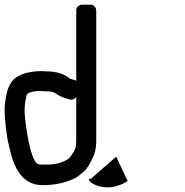

<svg xmlns="http://www.w3.org/2000/svg" viewBox="-43 -769 796 826"><path d="M285 -351V-184C285 -132 284 -130 261 -96C253 -84 243 -79 216 -69C191 -59 129 -59 120 -63C115 -65 106 -73 96 -101C84 -133 68 -213 63 -283C62 -304 64 -329 71 -358C72 -362 73 -364 74 -365C86 -373 108 -379 137 -377C143 -377 150 -376 156 -376C199 -376 193 -363 231 -349L256 -341C266 -338 278 -342 285 -351ZM285 -422C284 -423 284 -423 283 -423L259 -430C233 -452 196 -462 157 -462C152 -462 146 -463 139 -463C92 -463 54 -455 25 -435C-5 -414 -16 -373 -22 -320C-25 -291 -22 -245 -12 -178C-10 -163 -5 -147 -1 -128C17 -43 54 17 120 26C134 28 153 28 176 26C211 23 245 14 277 -1C289 -7 302 -17 319 -32C334 -45 345 -67 360 -99C365 -111 371 -132 371 -159V-724C371 -735 362 -749 346 -749H310C299 -749 285 -740 285 -724Z M348 0C310 -4 400 78 506 10L457 -95Z"/></svg>

Font: Reckless Catfish
Style: Heavy
Weight: 400
Foundry: Cannot Into Space Fonts
Version: Version 0.2894